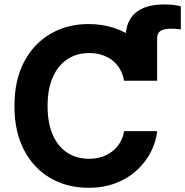

<svg xmlns="http://www.w3.org/2000/svg" viewBox="-20 -847 845 876"><path d="M552.9 -478.8V-672.4Q552.9 -748.8 597.3 -787.7Q641.7 -826.7 729.3 -826.7Q751.2 -826.7 770.6 -824.6Q790.1 -822.4 805 -818.4V-712.9Q793.5 -714.4 782.8 -715.3Q772 -716.2 761.5 -716.2Q727.3 -716.2 712.1 -705.9Q696.9 -695.7 696.9 -672.4V-478.8ZM383.6 9.8Q287 9.8 210.5 -34.2Q134.1 -78.2 90 -161.7Q45.9 -245.1 45.9 -363.3Q45.9 -482.2 90.4 -565.8Q134.9 -649.4 211.5 -693.3Q288 -737.3 383.6 -737.3Q445.7 -737.3 499.2 -720Q552.8 -702.7 594.2 -669.5Q635.7 -636.2 662.2 -588.2Q688.7 -540.2 696.9 -478.8H546.1Q540.9 -508.7 527.1 -532Q513.3 -555.3 492.4 -571.7Q471.5 -588.1 444.8 -596.5Q418 -605 386.8 -605Q330.1 -605 287.2 -576.6Q244.4 -548.3 220.7 -494.4Q197.1 -440.5 197.1 -363.3Q197.1 -284.7 221.1 -231Q245.1 -177.2 287.7 -149.9Q330.3 -122.6 386.3 -122.6Q417.4 -122.6 444.1 -131.1Q470.7 -139.7 491.9 -156Q513.1 -172.2 527.1 -195.6Q541.2 -219.1 546.6 -248.8H697.4Q691.3 -198.1 667.3 -151.8Q643.3 -105.5 603 -69Q562.8 -32.4 507.6 -11.3Q452.5 9.8 383.6 9.8Z"/></svg>

Font: Atlassian Sans
Style: Regular
Weight: 400
Designer: Rasmus Andersson
Foundry: Modifications by Atlassian Pty Ltd, manufactured by rsms
Version: Version 4.001;git-9221beed3